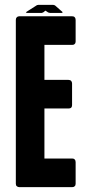

<svg xmlns="http://www.w3.org/2000/svg" viewBox="-20 -767 370 787"><path d="M276.4 -117.2Q276.4 -117.2 261.7 -117.2Q247.1 -117.2 227.5 -117.2Q204.1 -117.2 183.6 -117.2Q162.1 -117.2 162.1 -117.2Q162.1 -117.2 162.1 -155.3Q162.1 -193.4 162.1 -234.4Q162.1 -269.5 162.1 -295.9Q162.1 -322.3 162.1 -322.3Q162.1 -322.3 174.8 -322.3Q187.5 -322.3 204.1 -322.3Q224.6 -322.3 243.2 -322.3Q260.7 -322.3 260.7 -322.3Q260.7 -322.3 260.7 -322.3Q260.7 -322.3 260.7 -322.3Q267.6 -322.3 271.5 -325.2Q275.4 -329.1 275.4 -335.9Q275.4 -335.9 275.4 -380.9Q275.4 -424.8 275.4 -424.8Q275.4 -424.8 275.4 -424.8Q275.4 -424.8 275.4 -424.8Q275.4 -431.6 271.5 -435.5Q267.6 -439.5 260.7 -439.5Q260.7 -439.5 243.2 -439.5Q224.6 -439.5 204.1 -439.5Q187.5 -439.5 174.8 -439.5Q162.1 -439.5 162.1 -439.5Q162.1 -439.5 162.1 -458Q162.1 -476.6 162.1 -500Q162.1 -530.3 162.1 -556.6Q162.1 -583 162.1 -583Q162.1 -583 183.6 -583Q204.1 -583 227.5 -583Q247.1 -583 261.7 -583Q276.4 -583 276.4 -583Q276.4 -583 276.4 -583Q276.4 -583 276.4 -583Q283.2 -583 286.1 -586.9Q290 -589.8 290 -596.7Q290 -596.7 290 -641.6Q290 -685.5 290 -685.5Q290 -685.5 290 -685.5Q290 -685.5 290 -685.5Q290 -692.4 286.1 -696.3Q283.2 -700.2 276.4 -700.2Q276.4 -700.2 248 -700.2Q219.7 -700.2 183.6 -700.2Q138.7 -700.2 98.6 -700.2Q58.6 -700.2 58.6 -700.2Q58.6 -700.2 58.6 -700.2Q58.6 -700.2 58.6 -700.2Q52.7 -700.2 48.8 -696.3Q44.9 -692.4 44.9 -685.5Q44.9 -685.5 44.9 -647.5Q44.9 -608.4 44.9 -546.9Q44.9 -514.6 44.9 -476.6Q44.9 -439.5 44.9 -400.4Q44.9 -352.5 44.9 -303.7Q44.9 -254.9 44.9 -210Q44.9 -127.9 44.9 -70.3Q44.9 -13.7 44.9 -13.7Q44.9 -13.7 44.9 -13.7Q44.9 -13.7 44.9 -13.7Q44.9 -6.8 48.8 -3.9Q52.7 0 58.6 0Q58.6 0 86.9 0Q115.2 0 151.4 0Q196.3 0 236.3 0Q276.4 0 276.4 0Q276.4 0 276.4 0Q276.4 0 276.4 0Q283.2 0 286.1 -3.9Q290 -6.8 290 -13.7Q290 -13.7 290 -58.6Q290 -102.5 290 -102.5Q290 -102.5 290 -102.5Q290 -102.5 290 -102.5Q290 -109.4 286.1 -113.3Q283.2 -117.2 276.4 -117.2Q276.4 -117.2 276.4 -117.2Q276.4 -117.2 276.4 -117.2ZM131.8 -746.1Q133.8 -746.1 138.7 -747.1Q154.3 -747.1 186.5 -747.1Q188.5 -747.1 191.4 -745.1Q179.7 -735.4 158.2 -716.8Q156.2 -715.8 151.4 -713.9Q130.9 -713.9 89.8 -713.9Q88.9 -714.8 85.9 -716.8Q101.6 -726.6 131.8 -746.1ZM132.8 -745.1Q133.8 -746.1 136.7 -747.1Q157.2 -747.1 198.2 -747.1Q200.2 -747.1 205.1 -745.1Q215.8 -735.4 237.3 -716.8Q236.3 -715.8 233.4 -713.9Q217.8 -713.9 185.5 -713.9Q182.6 -714.8 177.7 -715.8Q163.1 -725.6 132.8 -745.1Z"/></svg>

Font: Franchise Goodkids
Style: Regular
Weight: 500
Designer: ""
Version: ""